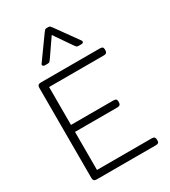

<svg xmlns="http://www.w3.org/2000/svg" viewBox="-226 -1058 1033 1167"><g transform="rotate(-30 291.0 -474.5)"><path d="M160 -776 272 -932Q280 -943 283.5 -946Q287 -949 295 -949H307Q315 -949 318.5 -946Q322 -943 330 -932L442 -776Q444 -774 444 -769Q444 -764 440 -761Q436 -758 430 -758H411Q400 -758 396 -761.5Q392 -765 385 -775L301 -897L217 -775Q210 -765 206 -761.5Q202 -758 191 -758H172Q164 -758 159.5 -764Q155 -770 160 -776ZM75 -23V-657Q75 -680 98 -680H514Q526 -680 531.5 -675.5Q537 -671 537 -660V-653Q537 -631 514 -631H129V-365H427Q439 -365 444.5 -360.5Q450 -356 450 -345V-338Q450 -316 427 -316H129V-49H514Q537 -49 537 -27V-20Q537 -9 531.5 -4.5Q526 0 514 0H98Q75 0 75 -23Z"/></g></svg>

Font: Mitr ExtraLight
Style: Regular
Weight: 250
Designer: Thanarat Vachiruckul
Foundry: Cadson Demak Co.,Ltd.
Version: Version 1.000